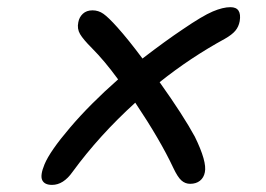

<svg xmlns="http://www.w3.org/2000/svg" viewBox="-20 -584 740 535"><path d="M125 -68.8Q104 -68.8 97.7 -82Q91.3 -95.2 104 -126Q119.1 -162.6 174.8 -228Q230.5 -293.5 309.1 -362.8Q271 -415 235.8 -450.2Q211.9 -474.1 203.1 -489Q194.3 -503.9 198.2 -522Q200.7 -536.1 210.9 -545.7Q221.2 -555.2 237.8 -555.2Q254.4 -555.2 268.3 -545.4Q282.2 -535.6 307.1 -507.8Q337.4 -474.1 377 -420.9Q441.9 -470.7 488.8 -502Q544.4 -540 572.8 -552Q601.1 -564 622.1 -564Q654.3 -564 647.9 -524.9Q645 -509.3 635.7 -498.3Q626.5 -487.3 606.9 -476.1Q510.3 -423.3 424.8 -355Q491.2 -261.7 522.9 -203.1Q557.1 -133.3 550.8 -104Q547.9 -88.9 537.1 -80.3Q526.4 -71.8 509.8 -71.8Q496.1 -71.8 485.6 -81.1Q475.1 -90.3 462.9 -116.2Q426.8 -193.4 356.9 -297.9Q256.3 -206.5 182.1 -105Q156.7 -68.8 125 -68.8Z"/></svg>

Font: Shantell Sans Normal
Style: Italic
Weight: 400
Italic angle: -11.31°
Designer: Stephen Nixon, Anya Danilova, Shantell Martin
Foundry: Arrow Type
Version: Version 1.006;[559af2be0]